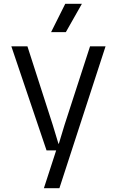

<svg xmlns="http://www.w3.org/2000/svg" viewBox="-20 -805 618 1015"><path d="M125 -560 259 -144 289 -45H291L321 -144L456 -560H538L294 190H212L277 -10H226L40 -560ZM250 -635 325 -785H413L328 -635Z"/></svg>

Font: TASA Explorer VF
Style: Regular
Weight: 400
Designer: Weizhong Zhang
Foundry: Local Remote
Version: Version 1.000;Glyphs 3.2 (3192)